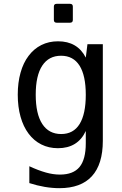

<svg xmlns="http://www.w3.org/2000/svg" viewBox="-20 -778 642 1013"><path d="M364.3 -672.9V-743.2Q364.3 -757.8 349.6 -757.8H278.8Q264.2 -757.8 264.2 -743.2V-672.9Q264.2 -658.2 278.8 -658.2H349.6Q364.3 -658.2 364.3 -672.9ZM522.5 -35.2V-544.9H441.4L432.6 -474.1Q388.7 -560.1 286.1 -560.1Q237.3 -560.1 198 -540.3Q158.7 -520.5 130.9 -483.4Q103 -446.8 88.4 -394.5Q73.7 -342.3 73.7 -278.3Q73.7 -214.4 88.4 -162.1Q103 -109.9 130.9 -72.8Q158.7 -35.6 198 -15.9Q237.3 3.9 285.6 3.9Q390.6 3.9 432.6 -86.9V-22Q432.6 63 399.7 103Q366.7 143.1 296.4 143.1Q260.3 143.1 222.2 132.3Q182.1 121.1 134.8 99.1V188Q218.3 214.8 293.5 214.8Q406.7 214.8 464.6 151.9Q522.5 88.9 522.5 -35.2ZM168.5 -278.3Q168.5 -379.4 202.9 -431.6Q237.3 -483.9 302.2 -483.9Q366.7 -483.9 399.7 -431.6Q432.6 -379.4 432.6 -277.8Q432.6 -176.3 399.9 -123.5Q367.2 -70.8 302.7 -70.8Q237.8 -70.8 203.1 -123.8Q168.5 -176.8 168.5 -278.3Z"/></svg>

Font: Hack Dev
Style: Regular
Weight: 400
Designer: Christopher Simpkins
Foundry: Christopher Simpkins
Version: Version 2.0315